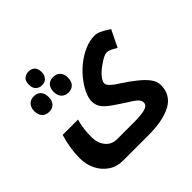

<svg xmlns="http://www.w3.org/2000/svg" viewBox="-214 -872 1327 1327"><g transform="rotate(-45 449.0 -209.0)"><path d="M266 240Q206 240 160.5 209.5Q115 179 90 128Q65 77 65 16Q65 -31 73 -81.5Q81 -132 96 -181H246Q234 -140 230 -104Q226 -68 226 -26Q226 28 257 67Q288 106 343 106H508Q575 106 613 96Q651 86 651 56Q651 27 607 -1Q591 -11 567.5 -26.5Q544 -42 512 -63Q447 -105 424 -135Q401 -165 401 -202Q401 -260 457 -339Q494 -391 541.5 -429.5Q589 -468 639 -489.5Q689 -511 736 -511Q758 -511 781.5 -501Q805 -491 850 -461L790 -338Q768 -351 749.5 -360Q731 -369 714 -369Q690 -369 648 -340Q604 -312 577.5 -281.5Q551 -251 551 -230Q551 -215 566.5 -199Q582 -183 603.5 -168Q625 -153 642 -143Q677 -121 725 -83Q773 -45 796.5 -12Q820 21 820 55Q820 150 740 195Q660 240 509 240ZM239 -524Q212 -524 194 -541Q176 -558 176 -591Q176 -626 194 -642Q212 -658 239 -658Q268 -658 284.5 -640.5Q301 -623 301 -591Q301 -563 284.5 -543.5Q268 -524 239 -524ZM144 -359Q110 -359 91.5 -380Q73 -401 73 -435Q73 -469 91.5 -490Q110 -511 144 -511Q176 -511 194.5 -491Q213 -471 213 -435Q213 -399 194 -379Q175 -359 144 -359ZM333 -359Q300 -359 281 -379.5Q262 -400 262 -435Q262 -470 280 -490.5Q298 -511 333 -511Q364 -511 383 -491Q402 -471 402 -435Q402 -399 383 -379Q364 -359 333 -359Z"/></g></svg>

Font: Noto Kufi Arabic ExtraBold
Style: Regular
Weight: 800
Designer: Monotype Design Team, David Williams, Khaled Hosny
Foundry: Google LLC
Version: Version 2.109; ttfautohint (v1.8.4.7-5d5b)